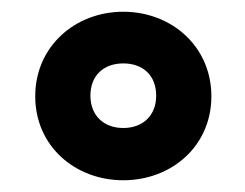

<svg xmlns="http://www.w3.org/2000/svg" viewBox="-20 -720 418 327"><path d="M340 -556C340 -641 272 -700 190 -700C108 -700 40 -641 40 -556C40 -471 108 -413 190 -413C272 -413 340 -471 340 -556ZM134 -557C134 -592 157 -612 190 -612C223 -612 246 -592 246 -557C246 -523 223 -502 190 -502C157 -502 134 -523 134 -557Z"/></svg>

Font: Falling Sky
Style: Bd+
Weight: 400
Designer: Paul D. Hunt
Foundry: Adobe Systems Incorporated
Version: Version 1.02